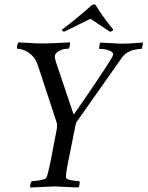

<svg xmlns="http://www.w3.org/2000/svg" viewBox="-20 -836 660 859"><path d="M206.1 -113.3 234.4 -260.7Q236.8 -276.9 233.4 -288.1L152.3 -535.2Q144 -561.5 133.5 -575.9Q123 -590.3 105.5 -602.5Q95.7 -609.4 81.3 -613.8Q66.9 -618.2 57.6 -618.2Q55.7 -619.1 55.7 -624.5Q55.7 -629.9 58.1 -637Q60.5 -644 63.5 -646.5Q78.6 -646 100.1 -644.5Q121.6 -643.1 138.7 -642.3Q155.8 -641.6 175.8 -641.6Q200.2 -641.6 293 -646.5Q293.9 -641.1 291.7 -629.6Q289.6 -618.2 286.1 -618.2Q277.3 -618.2 265.6 -616Q253.9 -613.8 241 -606.2Q228 -598.6 225.6 -586.9Q223.6 -579.6 230.5 -557.6L309.6 -323.2Q355 -387.2 411.4 -471.2Q467.8 -555.2 480.5 -578.1Q484.9 -585 486.3 -592.8Q486.8 -596.7 482.4 -601.8Q478 -606.9 462.9 -612.1Q447.8 -617.2 424.8 -617.2Q422.9 -619.6 424.6 -631.1Q426.3 -642.6 428.7 -645.5Q511.7 -640.6 519.5 -640.6Q540.5 -640.6 556.2 -641.4Q571.8 -642.1 589.8 -643.6Q607.9 -645 620.1 -645.5Q620.1 -642.1 617.2 -629.6Q614.3 -617.2 612.3 -617.2Q606 -617.2 599.1 -616.5Q592.3 -615.7 577.9 -612.5Q563.5 -609.4 549.3 -600.6Q535.2 -591.8 525.4 -578.1L325.2 -293.9Q321.8 -289.1 320.1 -284.4Q318.4 -279.8 316.9 -272Q315.4 -264.2 315.4 -263.7L285.2 -113.3Q273.4 -55.7 275.4 -41Q275.9 -34.2 298.6 -29.8Q321.3 -25.4 335 -25.4Q337.4 -22 335.9 -11.2Q334.5 -0.5 330.1 2.9Q237.3 -2 224.6 -2Q211.4 -2 116.2 2.9Q113.3 -1 115.7 -11.2Q118.2 -21.5 122.1 -25.4Q135.7 -25.4 160.2 -29.8Q184.6 -34.2 187.5 -41Q194.3 -54.7 206.1 -113.3ZM400.4 -816.4Q406.7 -816.4 410.2 -809.6Q443.4 -755.9 486.3 -704.1Q485.8 -699.7 481.2 -697Q476.6 -694.3 471.7 -694.3L384.8 -752Q314.5 -717.8 267.6 -694.3Q263.2 -694.3 260.3 -697Q257.3 -699.7 257.8 -704.1Q326.7 -755.4 386.7 -809.6Q395 -816.4 400.4 -816.4Z"/></svg>

Font: Crimson
Style: Italic
Weight: 400
Italic angle: -11°
Version: Version 0.8